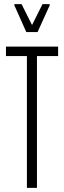

<svg xmlns="http://www.w3.org/2000/svg" viewBox="-20 -915 311 935"><path d="M111 0V-642H9V-688H263V-642H160V0ZM108 -759 50 -889V-895H85L136 -793L187 -895H222V-889L163 -759Z"/></svg>

Font: Saira UltraCondensed Light
Style: Regular
Weight: 300
Width: 1
Designer: Hector Gatti with collaboration of the Omnibus-Type team
Foundry: Omnibus-Type
Version: Version 1.101